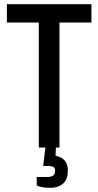

<svg xmlns="http://www.w3.org/2000/svg" viewBox="-20 -707 470 920"><path d="M166 0V-599H13V-687H418V-599H265V0ZM222 193Q204 193 186.5 190.5Q169 188 156 182V141H207Q226 141 235 134Q244 127 244 112Q244 97 234.5 92.5Q225 88 209 88H187L200 -21H249L246 39Q258 41 272 48Q286 55 295.5 70Q305 85 305 110Q305 137 297 153Q289 169 275.5 178Q262 187 247.5 190Q233 193 222 193Z"/></svg>

Font: Archivo ExtraCondensed Medium
Style: Regular
Weight: 500
Width: 2
Designer: Hector Gatti
Foundry: Omnibus-Type
Version: Version 2.001